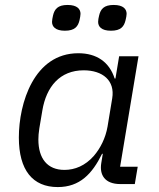

<svg xmlns="http://www.w3.org/2000/svg" viewBox="-20 -743 640 775"><path d="M213.1 12.1C301.8 12.1 351.9 -40.8 392 -122.2H394.9L388.8 -84.9C381 -38 402 0 465.9 0H524.1L535.9 -70H464.8L539.1 -516H460.9L446 -426.1H442.8C421.2 -492.9 370 -528.1 296.2 -528.1C116.8 -528.1 56.1 -326 56.1 -187.9C56.1 -56.1 111.9 12.1 213.1 12.1ZM134.9 -180C134.9 -192.8 136 -207 138.8 -225.1L150.9 -296.9C166.9 -393.1 221.9 -459.2 317.8 -459.2C394.2 -459.2 445 -418 432.9 -345.9L414.1 -231.9C405.9 -185 384.9 -144.2 359 -114C323.9 -73.9 282 -57.2 240.1 -57.2C171.2 -57.2 134.9 -103 134.9 -180ZM190 -654.8C190 -636 203.1 -619 241.8 -619C282 -619 295.1 -636 301.1 -661.9C302.9 -671.2 305 -680 305 -687.1C305 -706 291.9 -723 252.8 -723C213.1 -723 199.9 -706 193.9 -680C192.1 -671.2 190 -661.9 190 -654.8ZM376.1 -654.8C376.1 -636 388.8 -619 427.9 -619C468 -619 480.8 -636 486.9 -661.9C489 -671.2 491.1 -680 491.1 -687.1C491.1 -706 478 -723 438.9 -723C399.1 -723 386 -706 380 -680C377.8 -671.2 376.1 -661.9 376.1 -654.8Z"/></svg>

Font: Margiela Mono Italic Italic
Style: Regular
Weight: 400
Designer: Mike Abbink, Paul van der Laan, Pieter van Rosmalen
Foundry: Bold Monday
Version: Version 2.003 2021